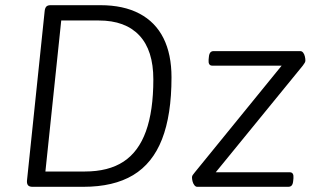

<svg xmlns="http://www.w3.org/2000/svg" viewBox="-20 -720 1224 740"><path d="M105 0Q93 0 88 -6Q83 -12 84 -24L152 -676Q153 -688 158 -694Q163 -700 175 -700H367Q456 -700 517.5 -667.5Q579 -635 610 -573Q641 -511 641 -422Q641 -277 604.5 -183.5Q568 -90 493 -45Q418 0 301 0ZM155 -59H307Q398 -59 456 -97Q514 -135 542.5 -214Q571 -293 571 -414Q571 -526 517 -583.5Q463 -641 361 -641H216ZM740 0Q734 0 729 -6.5Q724 -13 722 -21.5Q720 -30 720 -36Q720 -41 722.5 -45Q725 -49 731 -56L1090 -497L1101 -467H798Q782 -467 784 -490L785 -500Q786 -512 790.5 -517.5Q795 -523 803 -523H1137Q1144 -523 1148.5 -517Q1153 -511 1155 -502.5Q1157 -494 1157 -487Q1157 -482 1154.5 -478Q1152 -474 1147 -467L787 -26L776 -56H1097Q1113 -56 1111 -33L1110 -23Q1109 -11 1104.5 -5.5Q1100 0 1091 0Z"/></svg>

Font: Asap Light
Style: Italic
Weight: 300
Italic angle: -6°
Designer: Pablo Cosgaya
Foundry: Omnibus-Type
Version: Version 3.001